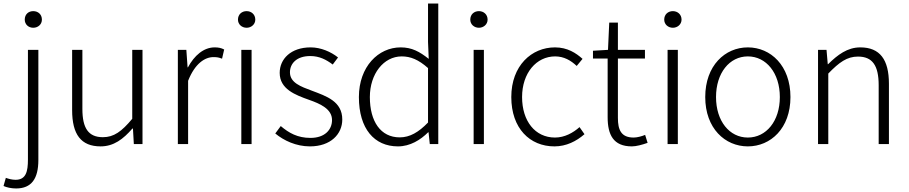

<svg xmlns="http://www.w3.org/2000/svg" viewBox="-58 -815 5140 1086"><path d="M33 251C120 251 159 196 159 90V-533H100V88C100 155 89 202 30 202C9 202 -11 196 -25 191L-38 237C-21 245 6 251 33 251ZM130 -658C157 -658 179 -677 179 -704C179 -734 157 -752 130 -752C103 -752 82 -734 82 -704C82 -677 103 -658 130 -658Z M511 13C585 13 639 -28 691 -88H694L699 0H748V-533H690V-143C630 -71 586 -39 524 -39C442 -39 408 -90 408 -199V-533H350V-192C350 -55 400 13 511 13Z M948 0H1006V-358C1045 -457 1102 -492 1149 -492C1170 -492 1180 -490 1198 -483L1210 -535C1193 -544 1177 -547 1156 -547C1094 -547 1041 -501 1005 -434H1003L996 -533H948Z M1307 0H1365V-533H1307ZM1337 -658C1363 -658 1386 -677 1386 -704C1386 -734 1363 -752 1337 -752C1310 -752 1288 -734 1288 -704C1288 -677 1310 -658 1337 -658Z M1695 13C1813 13 1878 -57 1878 -139C1878 -242 1788 -271 1706 -302C1644 -325 1582 -347 1582 -406C1582 -454 1618 -498 1697 -498C1749 -498 1788 -477 1824 -450L1854 -490C1814 -522 1757 -547 1699 -547C1587 -547 1524 -481 1524 -403C1524 -311 1612 -278 1691 -250C1753 -228 1820 -199 1820 -136C1820 -81 1779 -35 1698 -35C1625 -35 1576 -63 1530 -102L1499 -60C1547 -20 1617 13 1695 13Z M2193 13C2262 13 2321 -24 2364 -67H2366L2373 0H2421V-795H2363V-578L2367 -482C2315 -523 2272 -547 2208 -547C2082 -547 1972 -438 1972 -266C1972 -87 2059 13 2193 13ZM2203 -38C2095 -38 2034 -128 2034 -266C2034 -397 2112 -496 2214 -496C2264 -496 2309 -478 2363 -430V-122C2310 -67 2260 -38 2203 -38Z M2621 0H2679V-533H2621ZM2651 -658C2677 -658 2700 -677 2700 -704C2700 -734 2677 -752 2651 -752C2624 -752 2602 -734 2602 -704C2602 -677 2624 -658 2651 -658Z M3078 13C3145 13 3202 -16 3248 -56L3220 -96C3184 -64 3136 -37 3081 -37C2969 -37 2895 -130 2895 -266C2895 -402 2976 -496 3082 -496C3132 -496 3171 -473 3204 -442L3237 -482C3200 -515 3152 -547 3081 -547C2949 -547 2834 -444 2834 -266C2834 -89 2939 13 3078 13Z M3516 13C3540 13 3574 4 3605 -7L3591 -52C3572 -44 3546 -37 3526 -37C3455 -37 3437 -81 3437 -148V-484H3590V-533H3437V-687H3388L3381 -533L3296 -528V-484H3379V-152C3379 -53 3411 13 3516 13Z M3718 0H3776V-533H3718ZM3748 -658C3774 -658 3797 -677 3797 -704C3797 -734 3774 -752 3748 -752C3721 -752 3699 -734 3699 -704C3699 -677 3721 -658 3748 -658Z M4172 13C4301 13 4413 -89 4413 -266C4413 -444 4301 -547 4172 -547C4043 -547 3931 -444 3931 -266C3931 -89 4043 13 4172 13ZM4172 -37C4068 -37 3992 -130 3992 -266C3992 -402 4068 -496 4172 -496C4276 -496 4353 -402 4353 -266C4353 -130 4276 -37 4172 -37Z M4569 0H4627V-399C4689 -463 4733 -495 4795 -495C4877 -495 4912 -444 4912 -333V0H4970V-341C4970 -478 4919 -547 4808 -547C4735 -547 4680 -505 4626 -452H4624L4617 -533H4569Z"/></svg>

Font: Noto Sans Japanese Light
Style: Regular
Weight: 300
Designer: Ryoko NISHIZUKA (kana & ideographs); Paul D. Hunt (Latin, Greek & Cyrillic); Wenlong ZHANG (bopomofo); Sandoll Communica
Foundry: Adobe Systems Incorporated
Version: Version 1.000;PS 1;hotconv 1.0.78;makeotf.lib2.5.61930